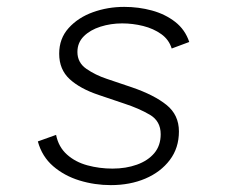

<svg xmlns="http://www.w3.org/2000/svg" viewBox="-20 -526 672 558"><path d="M302 12Q255 12 211 -1.5Q167 -15 134.5 -43Q102 -71 90 -115L143 -134Q150 -99 174.5 -77Q199 -55 234 -45.5Q269 -36 307 -36Q346 -36 378 -47.5Q410 -59 428.5 -81Q447 -103 447 -136Q447 -174 415.5 -192.5Q384 -211 341 -225L267 -250Q213 -268 182.5 -296Q152 -324 152 -370Q152 -414 179.5 -444.5Q207 -475 250 -490.5Q293 -506 341 -506Q383 -506 421.5 -495.5Q460 -485 489 -462.5Q518 -440 530 -404L479 -385Q471 -411 448.5 -427Q426 -443 396 -450.5Q366 -458 335 -458Q302 -458 272 -448.5Q242 -439 223.5 -420.5Q205 -402 205 -375Q205 -344 231 -326Q257 -308 290 -297L364 -272Q428 -250 464 -221Q500 -192 500 -144Q500 -96 473.5 -61Q447 -26 402.5 -7Q358 12 302 12Z"/></svg>

Font: Atkinson Hyperlegible Mono ExtraLight
Style: Italic
Weight: 200
Italic angle: -12°
Monospace: yes
Designer: Elliott Scott, Megan Eiswerth, Linus Boman, Theodore Petrosky, Letters from Sweden
Foundry: Applied Design Works, Letters from Sweden
Version: Version 2.001